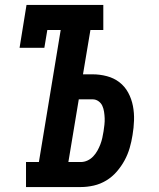

<svg xmlns="http://www.w3.org/2000/svg" viewBox="-20 -755 640 775"><path d="M85 0V-101H137L225 -634H171L159 -562H59L87 -735H397V-634H345L315 -455H354Q383 -455 411.5 -447.5Q440 -440 462 -423Q484 -406 497.5 -381Q511 -356 516.5 -327.5Q522 -299 521 -269Q520 -239 515 -210Q511 -184 503.5 -158Q496 -132 483 -108Q470 -84 451.5 -62.5Q433 -41 409 -26.5Q385 -12 358.5 -6Q332 0 306 0ZM306 -101Q320 -101 333 -107Q346 -113 356 -123.5Q366 -134 373 -146.5Q380 -159 385 -172Q390 -185 393 -198.5Q396 -212 398 -225Q400 -238 401.5 -251.5Q403 -265 402.5 -278Q402 -291 400 -304Q398 -317 393 -328Q388 -339 377.5 -346.5Q367 -354 354 -354H298L256 -101Z"/></svg>

Font: Iosevka Slab Extended
Style: Bold Italic
Weight: 700
Width: 7
Italic angle: -9°
Monospace: yes
Designer: Belleve Invis
Foundry: Belleve Invis
Version: Version 11.1.0; ttfautohint (v1.8.3)